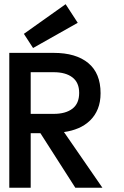

<svg xmlns="http://www.w3.org/2000/svg" viewBox="-20 -887 586 907"><path d="M463.9 0H335.9L170.9 -257.8H125V0H23.9V-637.2H233.9Q338.9 -637.2 397 -589.1Q455.1 -541 455.1 -446.8Q455.1 -404.8 442.1 -372.8Q429.2 -340.8 405.5 -317.9Q381.8 -294.9 350.3 -281.5Q318.8 -268.1 282.2 -263.2ZM354 -448.2Q354 -497.1 322 -521.5Q290 -545.9 233.9 -545.9H125V-349.1H233.9Q290 -349.1 322 -373.5Q354 -397.9 354 -448.2ZM347.2 -779.3 136.2 -660.2 92.8 -727.1 290 -867.2Z"/></svg>

Font: Anonymous Pro
Style: Bold
Weight: 700
Monospace: yes
Designer: Mark Simonson
Version: Version 1.003